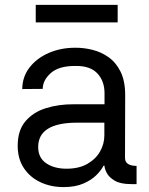

<svg xmlns="http://www.w3.org/2000/svg" viewBox="-20 -747 604 779"><path d="M237.9 12.1Q186.1 12.1 143.8 -7.8Q101.6 -27.7 76.7 -65.2Q51.8 -102.6 51.8 -155.5Q51.8 -218.4 83.5 -255.3Q115.1 -292.3 166.5 -308.2Q218 -324.2 277.7 -323.9H404.1V-368.6Q404.1 -418.3 375 -449.2Q345.9 -480.1 287.6 -479.4Q219.5 -480.1 186.4 -450.8Q153.4 -421.5 153.4 -386.4L70.3 -385.7Q70.7 -435.7 100.1 -473.5Q129.6 -511.4 178.6 -532.5Q227.6 -553.6 286.2 -553.3Q319.6 -553.6 354.9 -544.9Q390.3 -536.2 420.5 -514.9Q450.6 -493.6 469.3 -456Q487.9 -418.3 487.9 -360.1L487.2 -107.2Q487.2 -89.1 500 -81.5Q512.8 -73.9 533.4 -73.9H534.1V0H512.8Q468.4 0 445 -14.2Q421.5 -28.4 412.8 -46Q404.1 -63.6 404.1 -73.9V-74.6H399.9Q391.7 -57.5 371.8 -37.3Q351.9 -17 318.7 -2.5Q285.5 12.1 237.9 12.1ZM250 -62.5Q300.1 -62.5 334.3 -82Q368.6 -101.6 386 -132.5Q403.4 -163.4 403.4 -197.4V-249.3H293.3Q134.9 -249.3 134.9 -150.6Q134.9 -106.9 167.4 -84.7Q199.9 -62.5 250 -62.5ZM457.4 -727.3V-656.2H125V-727.3Z"/></svg>

Font: Inter Zeller
Style: Regular
Weight: 400
Designer: Rasmus Andersson; Joe Bland
Foundry: zeller
Version: Version 3.015;git-dec3a8cb1